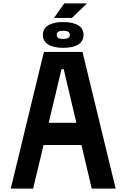

<svg xmlns="http://www.w3.org/2000/svg" viewBox="-20 -1104 740 1124"><path d="M43 0H174L235 -255H457L517 0H657L463 -800H237ZM231 -900C231 -851 274 -824 350 -824C427 -824 469 -851 469 -900C469 -948 427 -975 350 -975C274 -975 231 -948 231 -900ZM265 -385 340 -699H353L427 -385ZM296 -999H401L489 -1084H356ZM312 -900C312 -916 324 -924 350 -924C376 -924 389 -916 389 -900C389 -884 376 -876 350 -876C324 -876 312 -884 312 -900Z"/></svg>

Font: Martian Mono Std Md
Style: Regular
Weight: 500
Monospace: yes
Designer: Roman Shamin
Foundry: Evil Martians
Version: Version 1.000